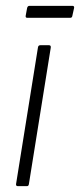

<svg xmlns="http://www.w3.org/2000/svg" viewBox="-20 -638 274 658"><path d="M42 0Q34 0 35 -7L110 -475Q111 -483 118 -483H148Q155 -483 154 -475L79 -7Q78 0 72 0ZM73 -577Q67 -577 68 -584L73 -611Q75 -618 81 -618H228Q235 -618 234 -611L228 -584Q227 -577 221 -577Z"/></svg>

Font: Sofia Sans Condensed Light
Style: Italic
Weight: 300
Italic angle: -9°
Version: Version 4.100